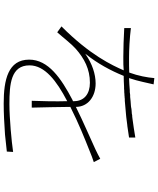

<svg xmlns="http://www.w3.org/2000/svg" viewBox="72 -896 856 1040"><g transform="rotate(90 500.0 -376.0)"><path d="M391 -618C410 -618 430 -619 450 -620H460C467 -621 474 -621 480 -621L490 -622C492 -622 494 -622 495 -622L505 -623C509 -623 512 -623 515 -624H526C552 -626 579 -629 605 -631L615 -632C628 -634 641 -635 654 -637L664 -638C685 -641 705 -644 725 -647V-681C691 -675 656 -670 619 -665L610 -664C608 -664 606 -664 605 -664L595 -662C590 -662 585 -661 580 -661L570 -660C567 -659 563 -659 560 -658L550 -657C535 -656 520 -655 505 -653H494C489 -652 484 -652 479 -651H469C447 -649 425 -648 403 -647C421 -700 428 -744 437 -780L403 -784C400 -746 391 -697 373 -648C347 -647 325 -647 302 -647H292C251 -647 188 -650 132 -657V-621C186 -618 242 -616 286 -616H299C319 -616 339 -616 361 -618C334 -556 278 -435 123 -281L155 -258C188 -295 216 -333 244 -358C297 -405 355 -435 428 -435C489 -435 527 -404 528 -351V-343C526 -342 524 -342 522 -341C404 -279 303 -210 303 -106C303 8 412 32 541 32C592 32 650 29 707 25L717 24C746 21 774 18 801 15L803 -19C767 -14 730 -10 693 -7L683 -6C632 -2 584 1 544 1C435 1 334 -7 334 -108C334 -191 419 -255 526 -311L528 -312C530 -254 528 -167 526 -120H563C562 -172 559 -271 559 -329C648 -374 731 -407 799 -434C819 -442 838 -450 858 -456L840 -491C822 -481 808 -474 787 -464C723 -434 643 -401 559 -359C559 -424 504 -466 432 -466C381 -466 325 -447 276 -413L271 -410L274 -414C323 -475 363 -548 391 -618Z"/></g></svg>

Font: Glow Sans SC Normal ExtraLight
Style: Regular
Weight: 200
Designer: Ryoko NISHIZUKA (kana, bopomofo & ideographs); Paul D. Hunt (Latin, Greek & Cyrillic); Sandoll Communications, Soo-young
Version: Version 0.93